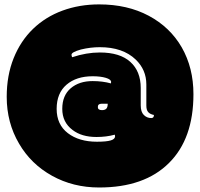

<svg xmlns="http://www.w3.org/2000/svg" viewBox="-20 -728 888 852"><path d="M419.9 104Q621.1 104 730 -4.9Q838.4 -112.3 838.4 -310.1Q838.4 -426.8 786.6 -517.6Q734.9 -607.4 640.1 -658Q545.4 -708.5 419.9 -708.5Q332.5 -708.5 257.3 -680.9Q182.1 -653.3 126.7 -599.9Q71.3 -546.4 40.5 -469.7Q9.8 -393.1 9.8 -298.3Q9.8 -183.6 64.5 -90.8Q117.2 0 210.9 52Q304.7 104 419.9 104ZM410.2 -99.1Q330.6 -99.1 281 -137.2Q231.4 -175.3 231.4 -244.9Q231.4 -314.5 275.1 -352.1Q318.8 -389.6 391.1 -389.6Q425.8 -389.6 449.5 -382.6Q473.1 -375.5 473.1 -364.3Q473.1 -362.8 472.2 -357.9Q435.1 -368.2 391.1 -368.2Q331.1 -368.2 293.7 -336.2Q256.3 -304.2 256.3 -244.9Q256.3 -185.5 301.8 -151.4Q342.3 -120.1 408.2 -120.1Q452.1 -120.1 489.3 -130.4Q490.7 -126.5 490.7 -123.5Q490.7 -110.8 471.7 -105Q452.6 -99.1 410.2 -99.1ZM300.3 -474.1Q297.4 -479 297.4 -485.4Q297.4 -496.6 338.9 -508.3Q381.3 -518.6 422.9 -518.6Q524.9 -518.6 582 -463.9Q629.4 -418.5 629.4 -353V-259.3Q629.4 -239.7 637.7 -230.5Q646 -221.2 663.1 -217.8Q663.1 -204.1 651.4 -204.1Q631.8 -204.1 618.2 -217.8Q604.5 -231.4 604.5 -260.3V-337.4Q604.5 -411.6 558.3 -453.4Q512.2 -495.1 422.9 -495.1Q363.3 -495.1 300.3 -474.1ZM430.2 -267.6H458Q458 -252 451.7 -245.6Q445.3 -239.3 432.6 -239.3Q414.1 -239.3 414.1 -252.9Q414.1 -267.6 430.2 -267.6Z"/></svg>

Font: Friends & Family
Style: Regular
Weight: 400
Designer: Sarang Kulkarni, Maithili Shingre, Noopur Datye
Foundry: Ek Type
Version: Version 1.000;hotconv 1.0.117;makeotfexe 2.5.65602